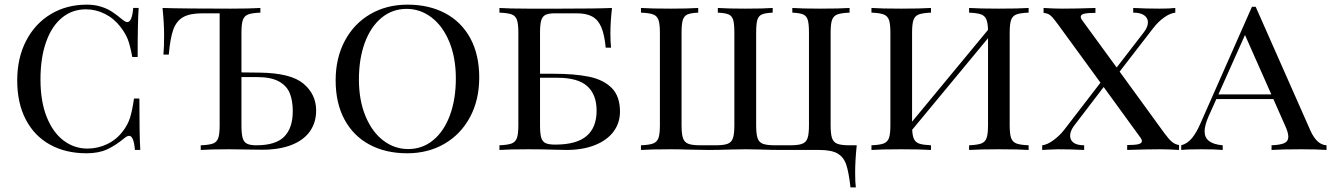

<svg xmlns="http://www.w3.org/2000/svg" viewBox="-20 -642 5699 822"><path d="M54.2 0ZM505.4 -557.1Q517.6 -547.4 524.9 -547.4Q545.4 -547.4 550.3 -607.9H573.7Q569.3 -550.3 569.3 -397.9H546.4Q536.6 -450.2 526.6 -474.9Q516.6 -499.5 496.6 -525.9Q468.3 -563 429.4 -582.5Q390.6 -602.1 347.7 -602.1Q289.1 -602.1 245.1 -565.9Q201.2 -529.8 177.2 -461.9Q153.3 -394 153.3 -301.8Q153.3 -208 179.9 -141.4Q206.5 -74.7 252.2 -40.3Q297.9 -5.9 354.5 -5.9Q398.9 -5.9 439.5 -25.4Q480 -44.9 507.3 -82Q526.9 -107.9 536.4 -137Q545.9 -166 553.7 -220.2H576.7Q576.7 -62.5 580.6 0H557.6Q552.7 -60.5 532.7 -60.5Q524.9 -60.5 512.7 -50.8Q474.6 -19 438.2 -2.4Q401.9 14.2 350.6 14.2Q261.2 14.2 194.3 -22.7Q127.4 -59.6 90.6 -129.9Q53.7 -200.2 53.7 -297.9Q53.7 -393.6 91.8 -467.3Q129.9 -541 197.5 -581.5Q265.1 -622.1 351.6 -622.1Q385.3 -622.1 412.4 -613.5Q439.5 -605 460.2 -591.3Q481 -577.6 505.4 -557.1Z M1333.5 -168.9Q1333.5 -117.7 1306.9 -79.8Q1280.3 -42 1228.3 -21.5Q1176.3 -1 1102.5 -1L1063.5 -1.5Q978.5 -2.9 961.4 -2.9Q881.8 -2.9 839.4 0V-20Q876 -21.5 892.1 -27.6Q908.2 -33.7 914.3 -50.8Q920.4 -67.9 920.4 -106V-585H846.7Q792.5 -585 763.7 -568.4Q734.9 -551.8 721.7 -514.6Q708.5 -477.5 702.6 -408.2H679.7Q682.6 -439.9 682.6 -490.2Q682.6 -542.5 675.8 -607.9Q761.7 -605 967.8 -605Q1047.9 -605 1094.7 -607.9V-587.9Q1058.6 -586.4 1042.2 -580.1Q1025.9 -573.7 1019.8 -556.6Q1013.7 -539.6 1013.7 -502V-332L1090.8 -331.1Q1224.6 -329.6 1279.1 -283.9Q1333.5 -238.3 1333.5 -168.9ZM1233.4 -166Q1233.4 -210.9 1220.7 -242.7Q1208 -274.4 1174.3 -293.2Q1140.6 -312 1080.6 -312H1013.7V-106Q1013.7 -70.3 1018.6 -52.2Q1023.4 -34.2 1036.9 -27.1Q1050.3 -20 1077.6 -20Q1160.2 -20 1196.8 -56.9Q1233.4 -93.8 1233.4 -166Z M1417.5 0ZM2031.7 -310.1Q2031.7 -214.4 1992.4 -140.9Q1953.1 -67.4 1883.1 -26.6Q1813 14.2 1723.6 14.2Q1631.3 14.2 1562.3 -22.7Q1493.2 -59.6 1455.1 -129.9Q1417 -200.2 1417 -297.9Q1417 -393.6 1456.3 -467.3Q1495.6 -541 1565.4 -581.5Q1635.3 -622.1 1724.6 -622.1Q1816.9 -622.1 1886.2 -585.2Q1955.6 -548.3 1993.7 -478Q2031.7 -407.7 2031.7 -310.1ZM1516.6 -301.8Q1516.6 -212.9 1544.7 -145Q1572.8 -77.1 1620.8 -40.5Q1668.9 -3.9 1727.5 -3.9Q1788.6 -3.9 1835 -42.2Q1881.3 -80.6 1906.5 -149.2Q1931.6 -217.8 1931.6 -306.2Q1931.6 -395 1903.6 -462.9Q1875.5 -530.8 1827.4 -567.4Q1779.3 -604 1720.7 -604Q1659.7 -604 1613.3 -565.7Q1566.9 -527.3 1541.7 -458.7Q1516.6 -390.1 1516.6 -301.8Z M2634.3 -164.1Q2634.3 -115.7 2606.7 -78.6Q2579.1 -41.5 2527.1 -20.8Q2475.1 0 2404.3 0L2360.4 -1Q2299.8 -2.9 2242.2 -2.9Q2160.2 -2.9 2118.2 0V-20Q2154.3 -21.5 2170.7 -27.8Q2187 -34.2 2193.1 -51.3Q2199.2 -68.4 2199.2 -106V-502Q2199.2 -540 2193.1 -557.1Q2187 -574.2 2170.9 -580.3Q2154.8 -586.4 2118.2 -587.9V-607.9Q2159.7 -605 2240.2 -605H2381.3Q2535.2 -605 2600.1 -607.9Q2593.3 -547.9 2593.3 -500Q2593.3 -460.9 2596.2 -438H2573.2Q2567.9 -493.7 2554.4 -525.4Q2541 -557.1 2515.9 -571Q2490.7 -585 2449.2 -585H2356Q2328.6 -585 2315.4 -578.4Q2302.2 -571.8 2297.1 -554.7Q2292 -537.6 2292 -502V-326.2H2349.1Q2440.9 -326.2 2502.2 -313.5Q2563.5 -300.8 2598.9 -265.4Q2634.3 -230 2634.3 -164.1ZM2534.2 -168Q2534.2 -237.3 2494.1 -273.2Q2454.1 -309.1 2366.2 -309.1H2292V-106Q2292 -69.8 2297.1 -52.7Q2302.2 -35.6 2315.7 -29.3Q2329.1 -22.9 2356.9 -22.9Q2448.2 -22.9 2491.2 -59.6Q2534.2 -96.2 2534.2 -168Z M3536.1 -502V-106Q3536.1 -68.4 3542.2 -50.5Q3548.3 -32.7 3565.2 -26.4Q3582 -20 3617.2 -20H3647.9Q3641.1 45.4 3641.1 98.1Q3641.1 137.7 3644 160.2H3621.1Q3613.8 94.7 3602.8 62.5Q3591.8 30.3 3565.7 15.1Q3539.6 0 3487.3 0H3326.2Q3285.6 0 3229 -2Q3186 -2.9 3172.4 -2.9Q3158.2 -2.9 3113.3 -2Q3054.7 0 3014.2 0Q3010.7 0 2927.2 -1.5Q2888.7 -2.9 2852.1 -2.9Q2766.1 -2.9 2724.1 0V-20Q2760.3 -21.5 2776.6 -27.8Q2793 -34.2 2799.1 -51.3Q2805.2 -68.4 2805.2 -106V-502Q2805.2 -539.6 2799.1 -556.6Q2793 -573.7 2776.6 -580.1Q2760.3 -586.4 2724.1 -587.9V-607.9Q2765.6 -605 2852.1 -605Q2925.3 -605 2969.2 -607.9V-587.9Q2937.5 -586.4 2923.1 -580.1Q2908.7 -573.7 2903.3 -556.6Q2897.9 -539.6 2897.9 -502V-106Q2897.9 -68.4 2904.1 -50.5Q2910.2 -32.7 2927 -26.4Q2943.8 -20 2979 -20H3043Q3078.6 -20 3095.2 -26.4Q3111.8 -32.7 3117.9 -50.5Q3124 -68.4 3124 -106V-502Q3124 -540 3118.9 -556.9Q3113.8 -573.7 3099.6 -580.1Q3085.4 -586.4 3053.2 -587.9V-607.9Q3096.7 -605 3169.9 -605Q3249.5 -605 3288.1 -607.9V-587.9Q3255.9 -586.4 3241.7 -580.1Q3227.5 -573.7 3222.4 -556.9Q3217.3 -540 3217.3 -502V-106Q3217.3 -68.4 3223.4 -50.5Q3229.5 -32.7 3246.1 -26.4Q3262.7 -20 3298.3 -20H3362.3Q3397.5 -20 3414.3 -26.4Q3431.2 -32.7 3437.3 -50.5Q3443.4 -68.4 3443.4 -106V-502Q3443.4 -540 3438.2 -556.9Q3433.1 -573.7 3418.7 -580.1Q3404.3 -586.4 3372.1 -587.9V-607.9Q3416 -605 3489.3 -605Q3575.7 -605 3617.2 -607.9V-587.9Q3581.1 -586.4 3564.7 -580.1Q3548.3 -573.7 3542.2 -556.6Q3536.1 -539.6 3536.1 -502Z M4302.7 -502V-106Q4302.7 -68.4 4308.8 -51.3Q4314.9 -34.2 4331.3 -27.8Q4347.7 -21.5 4383.8 -20V0Q4342.3 -2.9 4255.9 -2.9Q4175.8 -2.9 4128.9 0V-20Q4165 -21.5 4181.4 -27.8Q4197.8 -34.2 4203.9 -51.3Q4210 -68.4 4210 -106V-478.5L3885.3 -86.4Q3886.7 -58.6 3893.8 -45.2Q3900.9 -31.7 3917 -26.6Q3933.1 -21.5 3965.8 -20V0Q3919.4 -2.9 3838.9 -2.9Q3752.4 -2.9 3710.9 0V-20Q3747.1 -21.5 3763.4 -27.8Q3779.8 -34.2 3785.9 -51.3Q3792 -68.4 3792 -106V-502Q3792 -539.6 3785.9 -556.6Q3779.8 -573.7 3763.4 -580.1Q3747.1 -586.4 3710.9 -587.9V-607.9Q3752.4 -605 3838.9 -605Q3919.4 -605 3965.8 -607.9V-587.9Q3929.7 -586.4 3913.3 -580.1Q3897 -573.7 3890.9 -556.6Q3884.8 -539.6 3884.8 -502V-121.1L4210 -514.2Q4209 -545.9 4202.1 -560.5Q4195.3 -575.2 4179.2 -580.8Q4163.1 -586.4 4128.9 -587.9V-607.9Q4175.8 -605 4255.9 -605Q4341.8 -605 4383.8 -607.9V-587.9Q4347.7 -586.4 4331.3 -580.1Q4314.9 -573.7 4308.8 -556.6Q4302.7 -539.6 4302.7 -502Z M4442.4 0ZM5027.8 -21V0Q4982.4 -2.9 4946.8 -2.9Q4887.7 -2.9 4805.7 0V-21Q4838.4 -21 4853.5 -24.7Q4868.7 -28.3 4868.7 -38.1Q4868.7 -45.4 4860.8 -55.2L4705.1 -269.5L4578.6 -104Q4561.5 -81.1 4561.5 -60.5Q4561.5 -42 4576.4 -31Q4591.3 -20 4621.6 -20V0Q4564.9 -2.9 4508.8 -2.9Q4491.7 -2.9 4471.2 -1.5L4441.9 0V-20Q4462.9 -22 4490 -41.7Q4517.1 -61.5 4536.6 -86.9L4691.4 -288.1L4509.8 -537.1Q4494.6 -557.6 4486.3 -567.1Q4478 -576.7 4469.2 -581.3Q4460.4 -585.9 4447.8 -586.9V-607.9Q4493.2 -605 4528.8 -605Q4587.9 -605 4669.9 -607.9V-586.9Q4637.2 -586.9 4622.1 -583.3Q4606.9 -579.6 4606.9 -570.3Q4606.9 -563 4614.7 -553.2L4760.7 -353L4877.9 -504.9Q4894.5 -526.9 4894.5 -546.4Q4894.5 -564.9 4878.7 -576.4Q4862.8 -587.9 4831.5 -587.9V-607.9Q4888.7 -605 4944.8 -605Q4987.8 -605 5011.7 -607.9V-587.9Q4989.7 -585.4 4964.4 -567.6Q4939 -549.8 4916 -520L4773.4 -335.4L4965.8 -70.8Q4985.4 -44.4 4998 -34.2Q5010.7 -23.9 5027.8 -21Z M5040 0ZM5659.2 -20V0Q5618.2 -2.9 5552.2 -2.9Q5466.3 -2.9 5423.8 0V-20Q5461.4 -21.5 5478.5 -29.3Q5495.6 -37.1 5495.6 -56.6Q5495.6 -74.7 5481.9 -104L5431.6 -217.8H5187.5L5153.8 -143.1Q5137.2 -104.5 5137.2 -79.1Q5137.2 -26.4 5214.8 -20V0Q5185.1 -2.9 5124 -2.9Q5063 -2.9 5037.1 0V-20Q5063.5 -26.9 5083 -50.5Q5102.5 -74.2 5119.1 -112.8L5339.8 -612.8H5356L5589.8 -84Q5617.2 -22 5659.2 -20ZM5310.1 -492.2 5196.3 -237.8H5422.9Z"/></svg>

Font: Playfair Display SC
Style: Regular
Weight: 400
Designer: Claus Eggers Sørensen
Foundry: Claus Eggers Sørensen
Version: Version 1.004;PS 001.004;hotconv 1.0.70;makeotf.lib2.5.58329